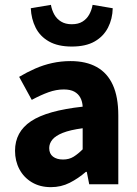

<svg xmlns="http://www.w3.org/2000/svg" viewBox="-20 -760 567 792"><path d="M190 12Q145 12 111.5 -8Q78 -28 60 -62Q42 -96 42 -138Q42 -216 108 -260Q174 -304 321 -320Q320 -341 311.5 -357Q303 -373 286.5 -382Q270 -391 243 -391Q212 -391 180 -379.5Q148 -368 111 -348L59 -443Q91 -462 125 -477Q159 -492 195.5 -500Q232 -508 271 -508Q335 -508 379 -483.5Q423 -459 445.5 -409.5Q468 -360 468 -284V0H348L338 -51H334Q303 -24 267.5 -6Q232 12 190 12ZM240 -102Q265 -102 283.5 -113.5Q302 -125 321 -144V-231Q269 -224 239 -212Q209 -200 196 -184Q183 -168 183 -149Q183 -126 198.5 -114Q214 -102 240 -102ZM276 -568Q219 -568 182 -589Q145 -610 127 -646Q109 -682 107 -726L190 -740Q194 -718 204 -700Q214 -682 232 -671Q250 -660 276 -660Q303 -660 320.5 -671Q338 -682 348 -700Q358 -718 362 -740L445 -726Q444 -682 425.5 -646Q407 -610 370.5 -589Q334 -568 276 -568Z"/></svg>

Font: Mada
Style: Bold
Weight: 700
Designer: Khaled Hosny
Version: Version 1.5